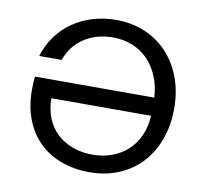

<svg xmlns="http://www.w3.org/2000/svg" viewBox="-79 -791 944 884"><g transform="rotate(10 393.0 -349.0)"><path d="M394 -75Q442 -75 483.5 -90Q525 -105 556.5 -133.5Q588 -162 607 -203.5Q626 -245 629 -298H163Q163 -248 179.5 -206.5Q196 -165 226.5 -136Q257 -107 299.5 -91Q342 -75 394 -75ZM394 7Q322 7 262 -15Q202 -37 159 -79Q116 -121 92 -182Q68 -243 68 -321Q68 -350 71 -383H629Q626 -437 607.5 -481.5Q589 -526 558.5 -557.5Q528 -589 486 -606Q444 -623 395 -623Q317 -623 259.5 -585Q202 -547 179 -480H74Q90 -532 120 -573.5Q150 -615 191.5 -644Q233 -673 284.5 -689Q336 -705 395 -705Q469 -705 530 -679Q591 -653 635 -606Q679 -559 703.5 -493.5Q728 -428 728 -349Q728 -270 704 -204.5Q680 -139 636.5 -92Q593 -45 531 -19Q469 7 394 7Z"/></g></svg>

Font: Poppins
Style: Regular
Weight: 400
Designer: Ninad Kale (Devanagari), Jonny Pinhorn (Latin)
Foundry: Indian Type Foundry
Version: Version 3.002 2017